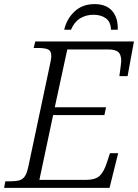

<svg xmlns="http://www.w3.org/2000/svg" viewBox="-37 -916 675 936"><path d="M-17 0 -11 -32H11Q37 -32 54.5 -36Q72 -40 83 -55Q94 -70 101 -103L204 -589Q208 -607 210.5 -621Q213 -635 213 -643Q213 -668 197.5 -675Q182 -682 150 -682H127L135 -714H616L585 -545H545Q546 -552 548 -567.5Q550 -583 552 -598Q554 -613 554 -619Q554 -648 540.5 -661.5Q527 -675 488 -675H291L230 -393H480L472 -355H222L155 -39H379Q427 -39 448 -58Q469 -77 484 -123L499 -169H539L497 0ZM276 -771Q288 -824 326.5 -860Q365 -896 424 -896Q481 -896 510 -862.5Q539 -829 537 -771H504Q503 -809 479.5 -826.5Q456 -844 419 -844Q382 -844 353.5 -826.5Q325 -809 309 -771Z"/></svg>

Font: Noto Serif Light
Style: Italic
Weight: 300
Italic angle: -12°
Designer: Monotype Design Team
Foundry: Monotype Imaging Inc.
Version: Version 2.013